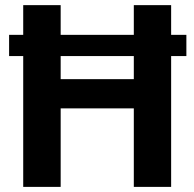

<svg xmlns="http://www.w3.org/2000/svg" viewBox="-20 -731 760 751"><path d="M217.3 -710.9V-594.7H503.4V-710.9H649.4V-594.7H709V-511.7H649.4V0H503.4V-307.1H217.3V0H70.8V-511.7H15.6V-594.7H70.8V-710.9ZM217.3 -421.4H503.4V-511.7H217.3Z"/></svg>

Font: Vazirmatn RD
Style: Bold
Weight: 700
Designer: Saber Rastikerdar
Foundry: Saber Rastikerdar
Version: Version 32.102